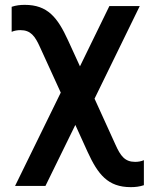

<svg xmlns="http://www.w3.org/2000/svg" viewBox="-20 -565 640 790"><path d="M42 200H167L290 -51L340 59C383 153 424 205 518 205C537 205 554 203 572 197V94C561 99 548 101 536 101C494 101 476 77 455 30L369 -159L555 -540H430L309 -292L260 -399C217 -493 176 -545 82 -545C63 -545 46 -543 28 -537V-434C39 -439 52 -441 64 -441C106 -441 124 -417 145 -370L230 -184Z"/></svg>

Font: CommitMono
Style: 700Regular
Weight: 700
Monospace: yes
Designer: Eigil Nikolajsen
Foundry: Eigil Nikolajsen
Version: Version 1.143